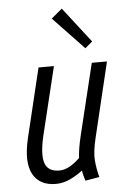

<svg xmlns="http://www.w3.org/2000/svg" viewBox="-55 -818 573 869"><g transform="rotate(-5 231.5 -384.0)"><path d="M164 10Q90 10 60 -44.5Q30 -99 55 -206L131 -522H201L126 -213Q106 -128 119.5 -88.5Q133 -49 185 -49Q208 -49 232 -62.5Q256 -76 278 -98Q279 -118 283 -143Q287 -168 295 -201L373 -522H442L361 -184Q345 -119 348.5 -79.5Q352 -40 362 -4L298 7Q294 -5 291 -16Q288 -27 286 -40Q259 -19 227.5 -4.5Q196 10 164 10ZM350 -590 210 -737 259 -778 383 -618Z"/></g></svg>

Font: Ubuntu Sans Condensed
Style: Italic
Weight: 400
Width: 3
Italic angle: -13.5°
Designer: Dalton Maag Ltd
Foundry: Dalton Maag Ltd
Version: Version 1.006; ttfautohint (v1.8.4.7-5d5b)